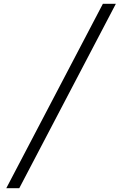

<svg xmlns="http://www.w3.org/2000/svg" viewBox="-20 -843 640 1006"><path d="M13 143 519 -823H587L81 143Z"/></svg>

Font: Iosevka Slab Light Extended
Style: Italic
Weight: 300
Width: 7
Italic angle: -9°
Monospace: yes
Designer: Belleve Invis
Foundry: Belleve Invis
Version: Version 11.1.0; ttfautohint (v1.8.3)